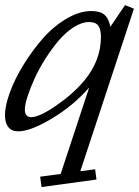

<svg xmlns="http://www.w3.org/2000/svg" viewBox="-24 -508 550 759"><path d="M47.9 11.2Q22.5 11.2 9 -5.4Q-4.4 -22 -4.4 -53.2Q-4.4 -88.4 14.4 -140.9Q33.2 -193.4 67.1 -249Q101.1 -304.7 143.1 -353.3Q185.1 -401.9 237.1 -433.1Q289.1 -464.4 337.9 -464.4Q372.1 -464.4 389.4 -449.2Q406.7 -434.1 412.1 -401.9L470.2 -487.8L505.4 -473.6L293.5 168.9L352.1 161.1L357.4 201.7L140.1 231.4L134.8 190.4L215.8 179.7L328.6 -162.1Q266.6 -90.8 181.6 -39.8Q96.7 11.2 47.9 11.2ZM99.1 -44.9Q131.8 -44.9 198.5 -90.8Q265.1 -136.7 309.6 -189.9Q375 -269 375 -362.3Q375 -392.1 364.5 -406.5Q354 -420.9 328.6 -420.9Q299.3 -420.9 267.3 -400.4Q235.4 -379.9 208 -347.7Q180.7 -315.4 155.5 -275.9Q130.4 -236.3 112.8 -197.8Q95.2 -159.2 84.7 -126.5Q74.2 -93.8 74.2 -75.2Q74.2 -44.9 99.1 -44.9Z"/></svg>

Font: Elstob 6pt
Style: Italic
Weight: 400
Italic angle: -20°
Designer: Peter S. Baker
Version: Version 1.015